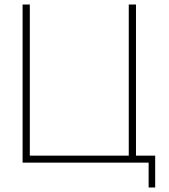

<svg xmlns="http://www.w3.org/2000/svg" viewBox="-20 -720 747 850"><path d="M112 -31H550V-700H582V-31H667V110H638V0H80V-700H112Z"/></svg>

Font: Jost* Thin
Style: Regular
Weight: 200
Version: Version 3.7